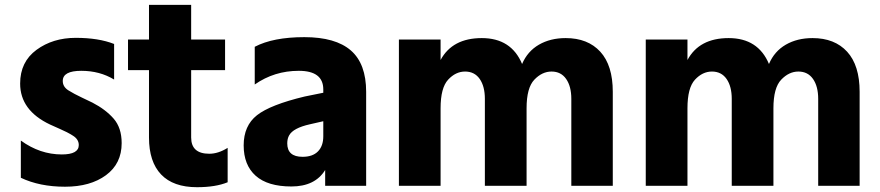

<svg xmlns="http://www.w3.org/2000/svg" viewBox="-20 -737 3648 796"><path d="M63.5 -390.6Q63.5 -480.5 131.3 -530.3Q199.2 -580.1 293.9 -580.1Q388.7 -580.1 453.1 -554.7V-407.2Q393.6 -443.4 316.9 -443.4Q240.2 -443.4 240.2 -401.4Q240.2 -377 263.7 -362.3Q287.1 -347.7 318.4 -333Q349.6 -318.4 363.3 -311.5Q418 -283.2 451.2 -245.1Q484.4 -207 484.4 -143.6Q484.4 -58.6 419.4 -10.7Q354.5 37.1 249.5 37.1Q144.5 37.1 66.4 0V-154.3Q145.5 -96.7 236.3 -96.7Q306.6 -96.7 306.6 -135.7Q306.6 -159.2 282.7 -174.3Q258.8 -189.5 229 -202.1Q199.2 -214.8 187.5 -220.7Q63.5 -279.3 63.5 -390.6Z M510.7 -446.3V-573.2H597.7V-716.8H772.5V-573.2H913.1V-446.3H772.5V-167Q772.5 -99.6 847.7 -99.6Q884.8 -99.6 923.8 -124V18.6Q874 39.1 796.9 39.1Q698.2 39.1 647.9 -13.7Q597.7 -66.4 597.7 -167V-446.3Z M1243.2 -336.9 1320.3 -352.5V-366.2Q1320.3 -443.4 1218.8 -443.4Q1117.2 -443.4 1036.1 -386.7V-543Q1112.3 -583 1241.7 -583Q1371.1 -583 1434.6 -527.8Q1498 -472.7 1498 -356.4V33.2H1328.1V-32.2Q1286.1 36.1 1188 36.1Q1089.8 36.1 1040 -8.3Q990.2 -52.7 990.2 -134.3Q990.2 -215.8 1045.4 -259.3Q1100.6 -302.7 1243.2 -336.9ZM1170.9 -142.6Q1170.9 -86.9 1234.4 -86.9Q1276.4 -86.9 1298.3 -109.4Q1320.3 -131.8 1320.3 -171.9V-234.4L1264.6 -221.7Q1195.3 -206.1 1178.7 -175.8Q1170.9 -162.1 1170.9 -142.6Z M1633.8 33.2V-573.2H1806.6V-488.3Q1855.5 -579.1 1977.5 -579.1Q2099.6 -579.1 2144.5 -471.7Q2167 -524.4 2214.4 -551.8Q2261.7 -579.1 2325.2 -579.1Q2417 -579.1 2468.8 -522.5Q2520.5 -465.8 2520.5 -356.4V33.2H2348.6V-327.1Q2348.6 -378.9 2327.1 -409.7Q2305.7 -440.4 2266.6 -440.4Q2227.5 -440.4 2195.3 -406.7Q2163.1 -373 2163.1 -288.1V33.2H1990.2V-327.1Q1990.2 -378.9 1968.8 -409.7Q1947.3 -440.4 1908.2 -440.4Q1869.1 -440.4 1837.9 -406.7Q1806.6 -373 1806.6 -288.1V33.2Z M2657.2 33.2V-573.2H2830.1V-488.3Q2878.9 -579.1 3001 -579.1Q3123 -579.1 3168 -471.7Q3190.4 -524.4 3237.8 -551.8Q3285.2 -579.1 3348.6 -579.1Q3440.4 -579.1 3492.2 -522.5Q3543.9 -465.8 3543.9 -356.4V33.2H3372.1V-327.1Q3372.1 -378.9 3350.6 -409.7Q3329.1 -440.4 3290 -440.4Q3251 -440.4 3218.8 -406.7Q3186.5 -373 3186.5 -288.1V33.2H3013.7V-327.1Q3013.7 -378.9 2992.2 -409.7Q2970.7 -440.4 2931.6 -440.4Q2892.6 -440.4 2861.3 -406.7Q2830.1 -373 2830.1 -288.1V33.2Z"/></svg>

Font: GenEi M Gothic v2 Heavy
Style: Regular
Weight: 800
Version: Version 2.0